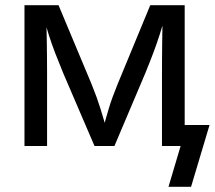

<svg xmlns="http://www.w3.org/2000/svg" viewBox="-20 -559 822 735"><path d="M73.7 0V-539.1H204.1L330.6 -236.8Q341.3 -210.4 349.6 -187.5Q357.9 -164.6 364.5 -143.3Q371.1 -122.1 377 -101.8Q382.8 -81.5 388.7 -61H373Q378.4 -80.6 384 -100.6Q389.6 -120.6 396 -142.1Q402.3 -163.6 410.9 -187Q419.4 -210.4 430.2 -236.8L555.2 -539.1H687V0H600.1V-279.8Q600.1 -309.1 600.3 -336.7Q600.6 -364.3 600.8 -391.1Q601.1 -418 601.6 -445.3Q602.1 -472.7 602.5 -501.5H613.8Q602.1 -460.4 591.1 -426Q580.1 -391.6 567.1 -357.2Q554.2 -322.8 536.6 -279.8L418 0H341.8L221.7 -279.8Q204.1 -322.3 190.9 -356.7Q177.7 -391.1 166.7 -425.8Q155.8 -460.4 144 -501.5H157.2Q157.7 -476.1 158.2 -449.5Q158.7 -422.9 159.2 -395.3Q159.7 -367.7 159.9 -338.9Q160.2 -310.1 160.2 -279.8V0ZM625 156.2 671.4 0H639.6V-80.6H782.2L711.4 156.2Z"/></svg>

Font: Inter 18pt
Style: Regular
Weight: 400
Designer: Rasmus Andersson
Foundry: rsms
Version: Version 4.001;git-66647c0bb